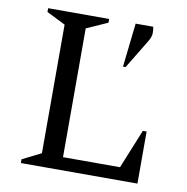

<svg xmlns="http://www.w3.org/2000/svg" viewBox="-76 -733 783 806"><g transform="rotate(10 316.0 -330.0)"><path d="M65 0V-16L145 -56V-604L65 -644V-660H325V-644L235 -604V-55H478L546 -222H562V0ZM417 -473 438 -660H513Q516 -646 515.5 -631Q515 -616 502 -595L428 -473Z"/></g></svg>

Font: Spectral
Style: Regular
Weight: 400
Designer: Jean-Baptiste Levee
Foundry: Production Type
Version: Version 2.001